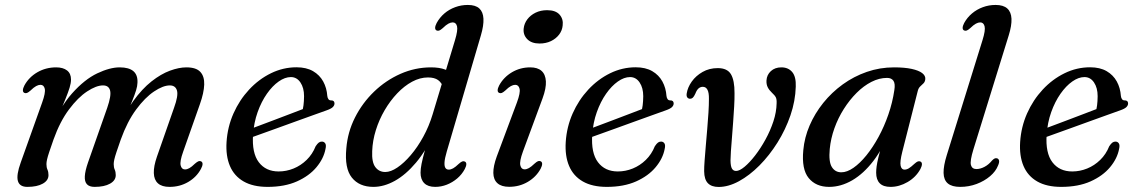

<svg xmlns="http://www.w3.org/2000/svg" viewBox="-20 -738 4558 769"><path d="M332.5 -87.2 409.4 -306Q426.3 -354.8 421 -375.3Q415.8 -395.9 392.5 -395.9Q365.7 -395.9 329.1 -371.9Q292.4 -347.9 256.4 -299.7Q220.3 -251.6 194.3 -179Q183.5 -148.1 177.2 -129.3Q170.9 -110.4 168.5 -99.5Q166 -88.5 166 -80.8Q166 -67.6 170.1 -58.6Q174.2 -49.5 174.2 -36.6Q174.2 -15.2 151.3 -2.4Q128.4 10.5 89.6 10.5Q58.2 10.5 51.6 -13.4Q45 -37.2 63.1 -87.2L148.8 -327.3Q163 -366.7 159.3 -382.5Q155.6 -398.3 142 -398.3Q134.1 -398.3 124.7 -393.2Q115.3 -388.2 102 -375.2Q93.6 -367.8 88.1 -365.7Q82.6 -363.7 77.5 -366Q71.6 -368.9 71.7 -376.7Q71.9 -384.5 77.8 -395.9Q95.8 -428.9 129.7 -448.6Q163.7 -468.2 204.9 -468.2Q232.5 -468.2 248.5 -455.9Q264.4 -443.6 264.4 -419.5Q264.4 -405.2 258.7 -386.6Q252.9 -368 242.3 -341.8Q231.7 -315.6 216.4 -278.6Q201.1 -241.5 181.9 -190L179.9 -211.3Q218.5 -307.9 268.7 -364Q318.8 -420.1 369.4 -444.2Q420 -468.2 459.4 -468.2Q496.1 -468.2 514.1 -453.1Q532.1 -437.9 530.6 -406.9Q530.3 -393.2 525.1 -376.4Q519.9 -359.6 510.2 -335.5Q500.4 -311.4 486.4 -276.2Q472.3 -240.9 454 -190L448.9 -211.3Q477.8 -283.4 513.4 -332.8Q548.9 -382.1 586.9 -412Q624.8 -441.8 660.9 -455Q696.9 -468.2 726.6 -468.2Q765.5 -468.2 782.3 -450.1Q799.1 -432 797.9 -399Q796.7 -365.9 780.6 -320.6L713.6 -130.4Q699.5 -91.2 703.6 -75.3Q707.7 -59.4 720.8 -59.4Q729.4 -59.4 738.6 -64.6Q747.7 -69.7 760.8 -82.5Q769.6 -90.1 775.1 -92.2Q780.6 -94.2 785.3 -91.7Q791.4 -88.8 791.3 -81Q791.1 -73.2 785 -61.8Q767.4 -28.8 733.9 -9.2Q700.3 10.5 659.1 10.5Q628.3 10.5 612.6 -3.7Q596.9 -17.8 596.1 -44.9Q595.2 -72 608.5 -110.3L677 -306Q694.8 -354.9 688.8 -375.4Q682.8 -395.9 660.1 -395.9Q633.3 -395.9 597.1 -371.7Q560.9 -347.6 525.3 -299.4Q489.7 -251.3 463.7 -179Q452.9 -148.1 446.6 -129.3Q440.3 -110.4 437.9 -99.5Q435.4 -88.5 435.4 -80.8Q435.4 -67.6 439.5 -58.6Q443.6 -49.5 443.6 -36.6Q443.6 -15.2 420.7 -2.4Q397.8 10.5 359 10.5Q338.1 10.5 328.3 0.1Q318.5 -10.3 319.7 -32Q320.9 -53.7 332.5 -87.2Z M942.6 -206.3Q942.6 -206.3 961.2 -213.4Q979.7 -220.4 1009.8 -231.6Q1039.8 -242.8 1074.6 -256Q1109.4 -269.2 1142.8 -281.9Q1176.2 -294.6 1201.1 -304.2L1189.5 -288.2Q1193.4 -300.4 1195.5 -316Q1197.6 -331.6 1197.8 -352.7Q1197.8 -386.2 1183.3 -407.7Q1168.8 -429.3 1145 -429.3Q1121.3 -429.3 1096.2 -411.6Q1071 -393.9 1049 -362.5Q1026.9 -331 1011.9 -289.1Q996.9 -247.1 993.5 -198.7Q988.5 -125.2 1016.5 -88.3Q1044.5 -51.3 1096 -51.3Q1126.9 -51.3 1155.9 -63.1Q1184.9 -74.9 1208.1 -97.5Q1231.3 -120 1244.2 -152.2Q1251.5 -163.2 1257.2 -167.2Q1262.9 -171.1 1269.7 -170.9Q1277.9 -170.7 1282.6 -163.8Q1287.3 -156.9 1283.7 -141.5Q1276.6 -103.2 1247.5 -68.3Q1218.3 -33.3 1169.2 -11.4Q1120 10.5 1051.9 10.5Q993.8 10.5 955.9 -11.2Q918 -32.9 900.9 -73.2Q883.8 -113.4 887.4 -169.5Q891.3 -229.7 915.1 -283.6Q939 -337.4 977.7 -379.1Q1016.4 -420.7 1065.2 -444.6Q1114 -468.5 1167.6 -468.5Q1207 -468.5 1233.7 -453.1Q1260.3 -437.6 1274.5 -411.7Q1288.7 -385.7 1290.9 -353.7Q1291.7 -346.1 1295.3 -341Q1298.8 -336 1305.2 -336Q1312.4 -336.3 1316.1 -333.1Q1319.7 -329.9 1319.7 -323.6Q1319.7 -315.9 1313 -309.1Q1306.2 -302.3 1286.9 -295.6Q1266.5 -288.4 1233.8 -276.6Q1201.1 -264.9 1162.8 -251Q1124.5 -237.2 1086.4 -223.3Q1048.2 -209.5 1016.6 -198.2Q984.9 -186.9 965.8 -179.9Q946.7 -172.9 946.7 -172.9Z M1906.2 -596.8 1769.4 -131.1Q1761.4 -104 1760.4 -88.1Q1759.4 -72.2 1764 -65.4Q1768.5 -58.6 1777.4 -58.6Q1785.6 -58.6 1794.9 -63.8Q1804.1 -68.9 1817.4 -81.7Q1825.8 -89.3 1831.3 -91.4Q1836.8 -93.4 1841.9 -90.9Q1847.8 -88 1847.7 -80.2Q1847.5 -72.4 1841.6 -61Q1830 -39.2 1811.1 -23.2Q1792.2 -7.2 1769.5 1.7Q1746.8 10.5 1723.1 10.5Q1694.1 10.5 1679.3 -4.3Q1664.4 -19.1 1664.4 -46.4Q1664.4 -61.3 1668.4 -81.7Q1672.4 -102 1681.4 -134.3Q1690.4 -166.6 1705.2 -215.8L1719.8 -208.1Q1687.3 -135.6 1646.4 -86.9Q1605.5 -38.3 1561.8 -13.9Q1518 10.5 1475.6 10.5Q1418.9 10.5 1389.2 -26.7Q1359.5 -63.8 1367.1 -143.7Q1372.3 -208.8 1401.8 -267.3Q1431.3 -325.7 1478.3 -371Q1525.4 -416.3 1584.1 -442.3Q1642.9 -468.2 1706.5 -468.2Q1739.8 -468.2 1763.2 -459.4Q1786.5 -450.6 1800.2 -435.1Q1813.9 -419.7 1818 -399.6L1756.5 -385.7Q1749 -407 1734.5 -417.4Q1720 -427.8 1694.1 -427.8Q1662.1 -427.8 1630.6 -410.8Q1599.1 -393.8 1571 -364.2Q1542.9 -334.7 1520.7 -296.8Q1498.5 -258.9 1485.4 -216.8Q1472.2 -174.7 1470.7 -132.8Q1468.6 -87.9 1483.5 -68.5Q1498.3 -49.1 1523.1 -49.1Q1545 -49.1 1571.6 -67.1Q1598.2 -85 1625.3 -116.8Q1652.4 -148.5 1675.3 -190.3Q1698.3 -232.2 1712.7 -279.9L1802.3 -577Q1814.4 -616.9 1810.5 -632.6Q1806.7 -648.3 1793.1 -648.3Q1785.2 -648.3 1775.8 -643.2Q1766.4 -638.2 1753.1 -625.2Q1744.7 -617.8 1739.2 -615.7Q1733.7 -613.7 1728.6 -616Q1722.7 -618.9 1722.8 -626.7Q1723 -634.5 1728.9 -645.9Q1741 -667.9 1759.8 -684.1Q1778.7 -700.3 1802.9 -709.2Q1827 -718.2 1853.8 -718.2Q1884.5 -718.2 1899.7 -704.2Q1914.9 -690.3 1916.3 -663.1Q1917.7 -636 1906.2 -596.8Z M2074.3 -130.7Q2060.1 -91.6 2064 -75.7Q2067.8 -59.7 2081.1 -59.7Q2089.3 -59.7 2098.6 -64.9Q2107.8 -70 2121.1 -82.8Q2129.5 -90.4 2135 -92.5Q2140.5 -94.5 2145.6 -92Q2151.5 -89.1 2151.4 -81.3Q2151.2 -73.5 2145.3 -62.1Q2127.3 -29.1 2093.8 -9.5Q2060.2 10.2 2019.4 10.2Q1988.4 10.2 1972.4 -4.1Q1956.4 -18.3 1955.9 -45.4Q1955.5 -72.5 1969.6 -111.2L2050.3 -327.3Q2064.9 -366.7 2061 -382.5Q2057.1 -398.3 2043.5 -398.3Q2035.6 -398.3 2026.2 -393.2Q2016.8 -388.2 2003.5 -375.2Q1995.1 -367.8 1989.6 -365.7Q1984.1 -363.7 1979 -366Q1973.1 -368.9 1973.2 -376.7Q1973.4 -384.5 1979.3 -395.9Q1997.1 -428.7 2030.3 -448.5Q2063.6 -468.2 2103.8 -468.2Q2132.9 -468.2 2148.9 -454.2Q2164.8 -440.1 2166.4 -412.4Q2168 -384.7 2153 -343.8ZM2141 -563.7Q2108.6 -563.7 2091.5 -581.4Q2074.5 -599.2 2077.5 -624.2Q2079.6 -643.8 2092 -660.5Q2104.5 -677.1 2125 -687.2Q2145.4 -697.2 2171.4 -697.2Q2205.4 -697.2 2221.2 -679.4Q2236.9 -661.5 2233.6 -636Q2231.8 -615.8 2219.3 -599.4Q2206.7 -583 2186.6 -573.3Q2166.5 -563.7 2141 -563.7Z M2301.1 -206.3Q2301.1 -206.3 2319.7 -213.4Q2338.2 -220.4 2368.3 -231.6Q2398.3 -242.8 2433.1 -256Q2467.9 -269.2 2501.3 -281.9Q2534.7 -294.6 2559.6 -304.2L2548 -288.2Q2551.9 -300.4 2554 -316Q2556.1 -331.6 2556.3 -352.7Q2556.3 -386.2 2541.8 -407.7Q2527.3 -429.3 2503.5 -429.3Q2479.8 -429.3 2454.7 -411.6Q2429.5 -393.9 2407.5 -362.5Q2385.4 -331 2370.4 -289.1Q2355.4 -247.1 2352 -198.7Q2347 -125.2 2375 -88.3Q2403 -51.3 2454.5 -51.3Q2485.4 -51.3 2514.4 -63.1Q2543.4 -74.9 2566.6 -97.5Q2589.8 -120 2602.7 -152.2Q2610 -163.2 2615.7 -167.2Q2621.4 -171.1 2628.2 -170.9Q2636.4 -170.7 2641.1 -163.8Q2645.8 -156.9 2642.2 -141.5Q2635.1 -103.2 2606 -68.3Q2576.8 -33.3 2527.7 -11.4Q2478.5 10.5 2410.4 10.5Q2352.3 10.5 2314.4 -11.2Q2276.5 -32.9 2259.4 -73.2Q2242.3 -113.4 2245.9 -169.5Q2249.8 -229.7 2273.6 -283.6Q2297.5 -337.4 2336.2 -379.1Q2374.9 -420.7 2423.7 -444.6Q2472.5 -468.5 2526.1 -468.5Q2565.5 -468.5 2592.2 -453.1Q2618.8 -437.6 2633 -411.7Q2647.2 -385.7 2649.4 -353.7Q2650.2 -346.1 2653.8 -341Q2657.3 -336 2663.7 -336Q2670.9 -336.3 2674.6 -333.1Q2678.2 -329.9 2678.2 -323.6Q2678.2 -315.9 2671.5 -309.1Q2664.7 -302.3 2645.4 -295.6Q2625 -288.4 2592.3 -276.6Q2559.6 -264.9 2521.3 -251Q2483 -237.2 2444.9 -223.3Q2406.7 -209.5 2375.1 -198.2Q2343.4 -186.9 2324.3 -179.9Q2305.2 -172.9 2305.2 -172.9Z M2800.3 -52Q2800.7 -19.2 2815.3 -4.2Q2829.9 10.8 2858.3 10.8Q2897.3 10.8 2939.7 -12.2Q2982 -35.3 3021.8 -75.3Q3061.6 -115.4 3094 -167.1Q3126.3 -218.8 3146 -276.2Q3165.6 -333.6 3167.2 -391Q3168.8 -430.4 3153.1 -449.3Q3137.3 -468.2 3109.6 -468.2Q3083.8 -468.2 3067.5 -453.2Q3051.1 -438.1 3049.9 -415.6Q3049.1 -400 3054.9 -388.5Q3060.7 -377 3071.4 -367Q3083.6 -355.9 3087.5 -347.7Q3091.3 -339.6 3090.5 -324Q3089.9 -289.3 3077.6 -251.8Q3065.2 -214.3 3045.8 -179Q3026.4 -143.7 3004.4 -115.3Q2982.4 -86.9 2962.2 -70.1Q2942 -53.3 2928.1 -53.3Q2917.1 -53.3 2911.7 -62.6Q2906.2 -71.8 2905.8 -95.1Q2905.8 -107.5 2907.4 -131.7Q2909 -155.8 2911.6 -186.2Q2914.1 -216.6 2916.4 -249.1Q2918.7 -281.6 2920.5 -311.9Q2922.2 -342.2 2921.9 -365Q2922.2 -415.9 2907.6 -440.6Q2893 -465.2 2854.8 -465.2Q2820.9 -465.2 2794.1 -449.9Q2767.2 -434.6 2750.7 -411.4Q2734.3 -388.3 2730.5 -364.3Q2728.7 -353.3 2732.7 -347.9Q2736.7 -342.6 2743.8 -342.4Q2750 -342.4 2754.8 -346.7Q2759.6 -351.1 2764.9 -362.7Q2770.7 -377.8 2778 -384Q2785.4 -390.3 2794.9 -390.3Q2807.5 -390.3 2813.6 -378.3Q2819.8 -366.3 2819.4 -342.4Q2819.5 -318.4 2817.5 -286.9Q2815.5 -255.5 2812.6 -221.3Q2809.8 -187.1 2806.9 -154.5Q2804.1 -121.9 2802.1 -95.2Q2800.1 -68.4 2800.3 -52Z M3593.9 -130.2Q3583.7 -89.5 3587.2 -74.1Q3590.7 -58.6 3602.5 -58.6Q3611.3 -58.6 3620.1 -63.9Q3628.9 -69.2 3642.2 -81.7Q3650.6 -89.3 3656.1 -91.4Q3661.6 -93.4 3666.7 -90.9Q3672.6 -88 3672.5 -80.2Q3672.3 -72.4 3666.4 -61Q3648.6 -28.4 3615.3 -9Q3581.9 10.5 3546.7 10.5Q3517.7 10.5 3503.5 -4Q3489.2 -18.5 3489.2 -46.4Q3489.2 -58 3491.1 -72Q3493 -85.9 3497.9 -106.5Q3502.8 -127.1 3511.9 -158Q3521 -188.9 3535.1 -234.1L3544.6 -216.9Q3517.1 -144.4 3478.1 -93.5Q3439.1 -42.6 3393.6 -16Q3348.1 10.5 3300.9 10.5Q3248 10.5 3219 -24.8Q3190 -60.1 3197.4 -136.7Q3201.9 -186.9 3222.6 -235.2Q3243.3 -283.4 3277.2 -325.7Q3311.1 -367.9 3355.4 -400Q3399.7 -432 3451.8 -450.1Q3504 -468.2 3560.7 -468.2Q3603.4 -468.2 3631.6 -462Q3659.7 -455.8 3673.5 -445.3Q3687.2 -434.7 3686 -421.3Q3685 -410.5 3678.8 -404.3Q3672.5 -398.1 3665.8 -391.9Q3659 -385.7 3656.1 -374.7ZM3303.3 -141.3Q3298.5 -89.8 3311.8 -68.9Q3325 -47.9 3349.6 -47.9Q3372.4 -47.9 3398.3 -65.9Q3424.1 -83.8 3450.1 -115.8Q3476 -147.8 3498.7 -189.5Q3521.4 -231.1 3538 -279.1Q3554.7 -327.1 3562 -377Q3566.3 -402.8 3558.4 -414.4Q3550.5 -426 3532.8 -426Q3501.5 -426 3470.3 -410.1Q3439.1 -394.2 3410.9 -366Q3382.7 -337.9 3359.7 -301.6Q3336.7 -265.3 3322 -224.2Q3307.3 -183.1 3303.3 -141.3Z M4020.3 -596.8 3878.9 -140.3Q3864.3 -92.9 3868.8 -76.9Q3873.3 -60.9 3890.8 -60.9Q3906.2 -60.9 3923 -69.7Q3939.7 -78.4 3953.6 -95.4Q3959.9 -101.8 3964.5 -103.6Q3969.1 -105.3 3973.9 -103.7Q3980.1 -101.7 3981.5 -94.4Q3982.8 -87 3977.5 -75.3Q3968.4 -51.8 3945.5 -32.3Q3922.5 -12.8 3891.4 -1.1Q3860.3 10.5 3825.8 10.5Q3792.7 10.5 3776.3 -3.3Q3759.9 -17 3759.2 -45.4Q3758.6 -73.7 3772.2 -117.2L3915.1 -577Q3927.6 -616.9 3923.5 -632.6Q3919.5 -648.3 3905.9 -648.3Q3898 -648.3 3888.6 -643.2Q3879.2 -638.2 3865.9 -625.2Q3857.5 -617.8 3852 -615.7Q3846.5 -613.7 3841.4 -616Q3835.5 -618.9 3835.6 -626.7Q3835.8 -634.5 3841.7 -645.9Q3853.8 -667.9 3873 -684.1Q3892.2 -700.3 3916.4 -709.2Q3940.6 -718.2 3967.6 -718.2Q3998.6 -718.2 4014.3 -704.1Q4029.9 -690.1 4031.2 -662.9Q4032.4 -635.8 4020.3 -596.8Z M4121.1 -206.3Q4121.1 -206.3 4139.7 -213.4Q4158.2 -220.4 4188.3 -231.6Q4218.3 -242.8 4253.1 -256Q4287.9 -269.2 4321.3 -281.9Q4354.7 -294.6 4379.6 -304.2L4368 -288.2Q4371.9 -300.4 4374 -316Q4376.1 -331.6 4376.3 -352.7Q4376.3 -386.2 4361.8 -407.7Q4347.3 -429.3 4323.5 -429.3Q4299.8 -429.3 4274.7 -411.6Q4249.5 -393.9 4227.5 -362.5Q4205.4 -331 4190.4 -289.1Q4175.4 -247.1 4172 -198.7Q4167 -125.2 4195 -88.3Q4223 -51.3 4274.5 -51.3Q4305.4 -51.3 4334.4 -63.1Q4363.4 -74.9 4386.6 -97.5Q4409.8 -120 4422.7 -152.2Q4430 -163.2 4435.7 -167.2Q4441.4 -171.1 4448.2 -170.9Q4456.4 -170.7 4461.1 -163.8Q4465.8 -156.9 4462.2 -141.5Q4455.1 -103.2 4426 -68.3Q4396.8 -33.3 4347.7 -11.4Q4298.5 10.5 4230.4 10.5Q4172.3 10.5 4134.4 -11.2Q4096.5 -32.9 4079.4 -73.2Q4062.3 -113.4 4065.9 -169.5Q4069.8 -229.7 4093.6 -283.6Q4117.5 -337.4 4156.2 -379.1Q4194.9 -420.7 4243.7 -444.6Q4292.5 -468.5 4346.1 -468.5Q4385.5 -468.5 4412.2 -453.1Q4438.8 -437.6 4453 -411.7Q4467.2 -385.7 4469.4 -353.7Q4470.2 -346.1 4473.8 -341Q4477.3 -336 4483.7 -336Q4490.9 -336.3 4494.6 -333.1Q4498.2 -329.9 4498.2 -323.6Q4498.2 -315.9 4491.5 -309.1Q4484.7 -302.3 4465.4 -295.6Q4445 -288.4 4412.3 -276.6Q4379.6 -264.9 4341.3 -251Q4303 -237.2 4264.9 -223.3Q4226.7 -209.5 4195.1 -198.2Q4163.4 -186.9 4144.3 -179.9Q4125.2 -172.9 4125.2 -172.9Z"/></svg>

Font: Fraunces
Style: Italic
Weight: 900
Italic angle: -16°
Version: Version 1.000;[0bf87f6ff]